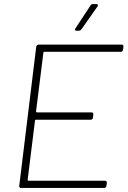

<svg xmlns="http://www.w3.org/2000/svg" viewBox="-20 -918 623 938"><path d="M451 -898H434C429 -898 424 -896 422 -891L349 -780C344 -773 346 -768 354 -768H366C371 -768 375 -771 378 -775L456 -886C461 -893 458 -898 451 -898ZM581 -675 583 -690C584 -696 581 -700 575 -700H168C163 -700 158 -696 157 -690L74 -10C73 -4 77 0 82 0H489C495 0 499 -4 500 -10L502 -25C502 -31 499 -35 493 -35H119C117 -35 115 -37 115 -39L151 -329C151 -331 153 -333 155 -333H423C429 -333 433 -337 434 -343L436 -359C437 -365 433 -369 427 -369H160C158 -369 156 -371 156 -373L192 -661C192 -663 194 -665 196 -665H571C576 -665 581 -669 581 -675Z"/></svg>

Font: Barlow ExtraLight
Style: Italic
Weight: 275
Italic angle: -7°
Designer: Jeremy Tribby
Foundry: Tribby Type
Version: Version 1.422;hotconv 1.0.109;makeotfexe 2.5.65596